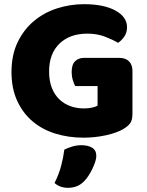

<svg xmlns="http://www.w3.org/2000/svg" viewBox="-20 -643 704 919"><path d="M614 -99Q614 -68 603 -53Q592 -38 568 -24Q554 -16 533 -8.5Q512 -1 487 4.5Q462 10 434.5 13Q407 16 380 16Q308 16 245 -3.5Q182 -23 135.5 -62.5Q89 -102 62 -161Q35 -220 35 -298Q35 -380 64.5 -441Q94 -502 142.5 -542.5Q191 -583 253.5 -603Q316 -623 382 -623Q477 -623 532.5 -592.5Q588 -562 588 -513Q588 -487 575 -468Q562 -449 545 -438Q520 -453 482.5 -467.5Q445 -482 398 -482Q314 -482 264.5 -434Q215 -386 215 -301Q215 -255 228.5 -221.5Q242 -188 265 -166.5Q288 -145 318 -134.5Q348 -124 382 -124Q404 -124 421 -128Q438 -132 447 -137V-231H340Q334 -242 328.5 -260Q323 -278 323 -298Q323 -334 339.5 -350Q356 -366 382 -366H551Q581 -366 597.5 -349.5Q614 -333 614 -303ZM384 223Q367 241 347.5 248.5Q328 256 305 256Q267 256 241 233Q262 191 272.5 151.5Q283 112 288 73Q304 65 325.5 58.5Q347 52 369 52Q401 52 421 64Q441 76 441 104Q441 116 435.5 132.5Q430 149 422 165.5Q414 182 404 197.5Q394 213 384 223Z"/></svg>

Font: Baloo Bhai
Style: Regular
Weight: 400
Designer: Supriya Tembe, Noopur Datye and Ek Type
Foundry: Ek Type
Version: Version 1.443;PS 1.000;hotconv 16.6.51;makeotf.lib2.5.65220;